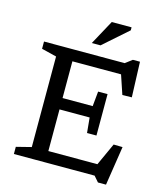

<svg xmlns="http://www.w3.org/2000/svg" viewBox="-135 -1017 984 1151"><g transform="rotate(15 356.5 -441.0)"><path d="M501.5 -492V-363.5V-235H443L434 -329H187.5V-399.5H434L443 -492ZM647 -511 588.5 -510 537.5 -661.5 574 -627.5H187.5V-698H552.5L595 -730H639ZM535.5 -35.5 615 -209.5 670.5 -208.5 633 34.5H583L553 0H187.5V-70.5H567ZM52 0V-44.5L145 -68V-630L52 -653V-698H247V0ZM331 -763.5 414 -916H537V-897.5L385 -763.5Z"/></g></svg>

Font: Newsreader 9pt
Style: Regular
Weight: 400
Designer: Hugues Gentile
Foundry: Production Type
Version: Version 1.003